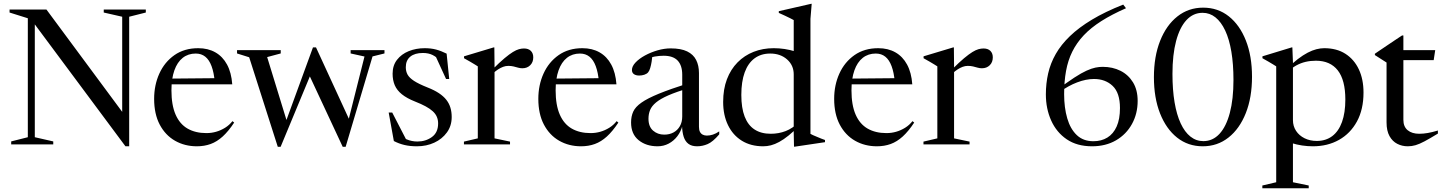

<svg xmlns="http://www.w3.org/2000/svg" viewBox="-20 -755 7540 1004"><path d="M125.5 -37.5V-659.5L30 -689.5V-705H223L645 -135L619 -44.5V-667.5L522.5 -689.5V-705H742.5V-689.5L655.5 -667.5V10H636L147.5 -647L162 -665.5V-37.5L258.5 -15.5V0H38.5V-15.5Z M1016.5 -503Q1068 -503 1106.2 -481.2Q1144.5 -459.5 1167.2 -417.5Q1190 -375.5 1194.5 -314H869L869.5 -344L1141 -346.5L1103 -326.5Q1098.5 -376.5 1086.2 -409.2Q1074 -442 1053.5 -458.5Q1033 -475 1003.5 -475Q964 -475 935.5 -452.5Q907 -430 891.8 -387Q876.5 -344 876.5 -282.5Q876.5 -205.5 898.2 -155.8Q920 -106 961 -82.5Q1002 -59 1059.5 -59Q1085.5 -59 1110 -66Q1134.5 -73 1156.8 -86.8Q1179 -100.5 1195.5 -121.5L1204.5 -114Q1174.5 -68.5 1144.5 -41.2Q1114.5 -14 1081.5 -2Q1048.5 10 1009.5 10Q946 10 895.2 -19Q844.5 -48 815.2 -103.5Q786 -159 786 -238Q786 -310 813.2 -370.2Q840.5 -430.5 892.2 -466.8Q944 -503 1016.5 -503Z M1886 -459.5 1813.5 -475.5V-493H1990.5V-475.5L1928 -460L1787.5 12.5H1772L1586 -386H1613L1447.5 12.5H1432.5L1283 -455.5L1219.5 -475.5V-493H1448V-475.5L1377 -456.5L1485.5 -103L1463.5 -88L1616.5 -507H1632.5L1816 -108.5L1792.5 -88Z M2201 -503Q2233.5 -503 2260 -496Q2286.5 -489 2315.5 -474.5L2329 -342H2312.5L2251.5 -475L2289 -430.5Q2264 -456.5 2242.5 -467.2Q2221 -478 2191.5 -478Q2149 -478 2125.5 -458.8Q2102 -439.5 2102 -403.5Q2102 -382 2111.2 -365Q2120.5 -348 2145 -332Q2169.5 -316 2216 -297.5Q2250.5 -284 2274.8 -268Q2299 -252 2313.8 -233.2Q2328.5 -214.5 2335.2 -192.2Q2342 -170 2342 -143Q2342 -97 2317 -62.5Q2292 -28 2251 -9Q2210 10 2160 10Q2124 10 2095.2 3.2Q2066.5 -3.5 2039.5 -17.5L2012.5 -166.5H2031L2110.5 -12.5L2077.5 -42Q2092 -32.5 2106 -26.5Q2120 -20.5 2134 -17.8Q2148 -15 2162.5 -15Q2206 -15 2238.5 -38.5Q2271 -62 2271 -109.5Q2271 -128.5 2264.2 -144.2Q2257.5 -160 2243 -173.2Q2228.5 -186.5 2205.5 -199Q2182.5 -211.5 2150.5 -224Q2107.5 -241 2081.5 -262Q2055.5 -283 2044.2 -309.5Q2033 -336 2033 -369.5Q2033 -412.5 2056 -442.2Q2079 -472 2117.2 -487.5Q2155.5 -503 2201 -503Z M2720 -501.5Q2743 -501.5 2755.8 -489Q2768.5 -476.5 2768.5 -455Q2768.5 -429.5 2752.5 -413.8Q2736.5 -398 2711.5 -398Q2700.5 -398 2689.2 -401.2Q2678 -404.5 2665.5 -407.5Q2653 -410.5 2638 -410.5Q2624 -410.5 2610.8 -405.5Q2597.5 -400.5 2584.8 -392.2Q2572 -384 2559.5 -372.5L2557 -393.5Q2592.5 -429 2618.2 -450.5Q2644 -472 2662 -483Q2680 -494 2693.8 -497.8Q2707.5 -501.5 2720 -501.5ZM2566 -411V-31.5L2647 -14.5V0H2406V-14.5L2478.5 -31.5V-408Q2472 -412.5 2462.2 -418.2Q2452.5 -424 2438.8 -432.2Q2425 -440.5 2406.5 -450.5V-460.5L2561 -507H2565Z M3025.5 -503Q3077 -503 3115.2 -481.2Q3153.5 -459.5 3176.2 -417.5Q3199 -375.5 3203.5 -314H2878L2878.5 -344L3150 -346.5L3112 -326.5Q3107.5 -376.5 3095.2 -409.2Q3083 -442 3062.5 -458.5Q3042 -475 3012.5 -475Q2973 -475 2944.5 -452.5Q2916 -430 2900.8 -387Q2885.5 -344 2885.5 -282.5Q2885.5 -205.5 2907.2 -155.8Q2929 -106 2970 -82.5Q3011 -59 3068.5 -59Q3094.5 -59 3119 -66Q3143.5 -73 3165.8 -86.8Q3188 -100.5 3204.5 -121.5L3213.5 -114Q3183.5 -68.5 3153.5 -41.2Q3123.5 -14 3090.5 -2Q3057.5 10 3018.5 10Q2955 10 2904.2 -19Q2853.5 -48 2824.2 -103.5Q2795 -159 2795 -238Q2795 -310 2822.2 -370.2Q2849.5 -430.5 2901.2 -466.8Q2953 -503 3025.5 -503Z M3579.5 -319.5 3585.5 -295Q3517.5 -275 3475.2 -256.5Q3433 -238 3410.5 -219.2Q3388 -200.5 3379.5 -179.8Q3371 -159 3371 -134Q3371 -93 3395 -72Q3419 -51 3453.5 -51Q3481 -51 3502 -62.5Q3523 -74 3535.2 -95.2Q3547.5 -116.5 3547.5 -146V-364.5Q3547.5 -412.5 3523.8 -438Q3500 -463.5 3450.5 -463.5Q3428 -463.5 3404.5 -459.5Q3381 -455.5 3366 -448L3392 -468.5Q3390.5 -451 3387.5 -432.5Q3384.5 -414 3380 -399Q3375.5 -384 3369 -376.5Q3362 -368.5 3349.2 -364.2Q3336.5 -360 3322.5 -360Q3305.5 -360 3295 -367.2Q3284.5 -374.5 3284.5 -389Q3284.5 -408.5 3303.5 -428.5Q3322.5 -448.5 3352.8 -465Q3383 -481.5 3418.5 -491.8Q3454 -502 3487 -502Q3541 -502 3573.2 -486.2Q3605.5 -470.5 3620.2 -441.5Q3635 -412.5 3635 -373V-92Q3635 -75.5 3640.2 -65.5Q3645.5 -55.5 3654.8 -50.8Q3664 -46 3676.5 -46Q3692 -46 3708 -51.2Q3724 -56.5 3741 -68V-52.5Q3707.5 -13 3680.2 -1.5Q3653 10 3625.5 10Q3597 10 3580 -2.8Q3563 -15.5 3555.2 -39.5Q3547.5 -63.5 3546.5 -97L3548.5 -98Q3540.5 -67 3521.8 -42.5Q3503 -18 3476.5 -4Q3450 10 3418.5 10Q3359 10 3319.5 -22Q3280 -54 3280 -114.5Q3280 -146.5 3291.2 -171.2Q3302.5 -196 3334 -218.2Q3365.5 -240.5 3424.8 -264.8Q3484 -289 3579.5 -319.5Z M4130.5 -366Q4130.5 -413.5 4095.8 -444.2Q4061 -475 4007.5 -475Q3959.5 -475 3925.5 -449.8Q3891.5 -424.5 3874 -376.2Q3856.5 -328 3856.5 -258.5Q3856.5 -190.5 3874 -145.2Q3891.5 -100 3925.8 -77.8Q3960 -55.5 4010.5 -55.5Q4052 -55.5 4088.2 -69.5Q4124.5 -83.5 4158 -116.5L4163.5 -101Q4131 -68.5 4104.5 -47Q4078 -25.5 4055 -13Q4032 -0.5 4011.5 4.8Q3991 10 3971 10Q3906 10 3859 -19.2Q3812 -48.5 3786.8 -100.8Q3761.5 -153 3761.5 -222Q3761.5 -288.5 3781.2 -340.5Q3801 -392.5 3836.8 -428.8Q3872.5 -465 3920.8 -484Q3969 -503 4026 -503Q4054.5 -503 4082.8 -498.8Q4111 -494.5 4139 -485.8Q4167 -477 4191.5 -463L4130.5 -445.5V-650Q4124.5 -653.5 4111.5 -660Q4098.5 -666.5 4082.8 -673.8Q4067 -681 4052.5 -687.5V-696.5L4221 -735H4224.5L4218 -656.5V-55Q4222.5 -52 4232 -48Q4241.5 -44 4252.8 -39.2Q4264 -34.5 4275 -30Q4286 -25.5 4294 -23V-11.5L4136 12H4132L4130.5 -59.5Z M4572.5 -503Q4624 -503 4662.2 -481.2Q4700.5 -459.5 4723.2 -417.5Q4746 -375.5 4750.5 -314H4425L4425.5 -344L4697 -346.5L4659 -326.5Q4654.5 -376.5 4642.2 -409.2Q4630 -442 4609.5 -458.5Q4589 -475 4559.5 -475Q4520 -475 4491.5 -452.5Q4463 -430 4447.8 -387Q4432.5 -344 4432.5 -282.5Q4432.5 -205.5 4454.2 -155.8Q4476 -106 4517 -82.5Q4558 -59 4615.5 -59Q4641.5 -59 4666 -66Q4690.5 -73 4712.8 -86.8Q4735 -100.5 4751.5 -121.5L4760.5 -114Q4730.5 -68.5 4700.5 -41.2Q4670.5 -14 4637.5 -2Q4604.5 10 4565.5 10Q4502 10 4451.2 -19Q4400.5 -48 4371.2 -103.5Q4342 -159 4342 -238Q4342 -310 4369.2 -370.2Q4396.5 -430.5 4448.2 -466.8Q4500 -503 4572.5 -503Z M5123 -501.5Q5146 -501.5 5158.8 -489Q5171.5 -476.5 5171.5 -455Q5171.5 -429.5 5155.5 -413.8Q5139.5 -398 5114.5 -398Q5103.5 -398 5092.2 -401.2Q5081 -404.5 5068.5 -407.5Q5056 -410.5 5041 -410.5Q5027 -410.5 5013.8 -405.5Q5000.5 -400.5 4987.8 -392.2Q4975 -384 4962.5 -372.5L4960 -393.5Q4995.5 -429 5021.2 -450.5Q5047 -472 5065 -483Q5083 -494 5096.8 -497.8Q5110.5 -501.5 5123 -501.5ZM4969 -411V-31.5L5050 -14.5V0H4809V-14.5L4881.5 -31.5V-408Q4875 -412.5 4865.2 -418.2Q4855.5 -424 4841.8 -432.2Q4828 -440.5 4809.5 -450.5V-460.5L4964 -507H4968Z M5853.5 -731 5868 -712Q5794 -679.5 5739.2 -644.8Q5684.5 -610 5647.2 -570.5Q5610 -531 5587.2 -485Q5564.5 -439 5554.5 -384Q5544.5 -329 5544.5 -263Q5544.5 -192 5560.8 -136.2Q5577 -80.5 5610.8 -48.5Q5644.5 -16.5 5697.5 -16.5Q5739.5 -16.5 5770.8 -35.8Q5802 -55 5819.2 -93.5Q5836.5 -132 5836.5 -190Q5836.5 -269.5 5798.2 -305.8Q5760 -342 5700.5 -342Q5680 -342 5657.8 -337.5Q5635.5 -333 5612.5 -324.2Q5589.5 -315.5 5567.8 -303.5Q5546 -291.5 5526 -277L5507.5 -285Q5560.5 -325 5597.8 -349.2Q5635 -373.5 5661.8 -385.5Q5688.5 -397.5 5708.2 -401.5Q5728 -405.5 5746 -405.5Q5798 -405.5 5839.2 -384.8Q5880.5 -364 5904.8 -324.2Q5929 -284.5 5929 -227.5Q5929 -160.5 5899.2 -106.5Q5869.5 -52.5 5815.8 -21.2Q5762 10 5690.5 10Q5612 10 5558.2 -26.5Q5504.5 -63 5476.8 -124.8Q5449 -186.5 5449 -261.5Q5449 -318.5 5461 -371.2Q5473 -424 5500.8 -472.8Q5528.5 -521.5 5575 -566.2Q5621.5 -611 5690 -652.2Q5758.5 -693.5 5853.5 -731Z M6272.5 -17Q6321.5 -17 6356.8 -55Q6392 -93 6411 -164.8Q6430 -236.5 6430 -336.5Q6430 -419.5 6419 -484.8Q6408 -550 6386.8 -595.2Q6365.5 -640.5 6335.8 -664.2Q6306 -688 6268.5 -688Q6219.5 -688 6184.2 -650Q6149 -612 6130 -540.5Q6111 -469 6111 -368.5Q6111 -285.5 6122 -220.2Q6133 -155 6154 -109.8Q6175 -64.5 6205 -40.8Q6235 -17 6272.5 -17ZM6271.5 -715Q6348.5 -715 6405.8 -669.5Q6463 -624 6495 -542.8Q6527 -461.5 6527 -353.5Q6527 -245.5 6494.5 -163.5Q6462 -81.5 6404 -35.8Q6346 10 6269.5 10Q6192.5 10 6135.2 -35.5Q6078 -81 6046 -162.2Q6014 -243.5 6014 -351.5Q6014 -459.5 6046.5 -541.5Q6079 -623.5 6137 -669.2Q6195 -715 6271.5 -715Z M7015 -234.5Q7015 -336.5 6975.5 -387Q6936 -437.5 6861 -437.5Q6832.5 -437.5 6807 -431.5Q6781.5 -425.5 6758 -412.5Q6734.5 -399.5 6712.5 -377.5L6707 -393Q6738.5 -424.5 6766.2 -445.8Q6794 -467 6818 -479.5Q6842 -492 6863.5 -497.5Q6885 -503 6904.5 -503Q6969.5 -503 7015.2 -473.8Q7061 -444.5 7085.5 -392.5Q7110 -340.5 7110 -271Q7110 -183 7075.8 -120Q7041.5 -57 6981.8 -23.5Q6922 10 6845.5 10Q6817.5 10 6789 5.8Q6760.5 1.5 6732.8 -7.2Q6705 -16 6680 -30H6741V198L6823.5 215V229.5H6581V215L6653.5 198V-408Q6647 -412.5 6637.2 -418.2Q6627.5 -424 6613.8 -432.2Q6600 -440.5 6581.5 -450.5V-460.5L6734 -507H6738L6741 -430V-127Q6741 -95.5 6757.2 -70.8Q6773.5 -46 6801.8 -32Q6830 -18 6865.5 -18Q6913 -18 6946.5 -43.2Q6980 -68.5 6997.5 -117Q7015 -165.5 7015 -234.5Z M7318.5 -128.5Q7318.5 -92.5 7341 -74Q7363.5 -55.5 7401.5 -55.5Q7422.5 -55.5 7445.8 -59.5Q7469 -63.5 7499 -72.5V-56.5Q7456.5 -30.5 7429.2 -16Q7402 -1.5 7382.2 4.2Q7362.5 10 7341.5 10Q7312 10 7286.8 -2.8Q7261.5 -15.5 7246 -43.2Q7230.5 -71 7230.5 -115V-428L7169.5 -467V-474Q7175.5 -478.5 7185.8 -485.2Q7196 -492 7209.2 -501Q7222.5 -510 7238.5 -520.8Q7254.5 -531.5 7273 -544Q7291.5 -556.5 7311.5 -569.5H7318.5V-475.5ZM7288 -440.5V-493H7485L7477 -440.5Z"/></svg>

Font: Newsreader 60pt
Style: Regular
Weight: 400
Designer: Hugues Gentile
Foundry: Production Type
Version: Version 1.003